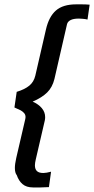

<svg xmlns="http://www.w3.org/2000/svg" viewBox="-20 -779 426 870"><path d="M56.2 15.1Q47.4 4.4 47.4 -18.1Q47.4 -35.6 53.7 -63.5L94.7 -240.2Q95.7 -246.1 95.7 -248.5Q95.7 -259.8 88.6 -267.3Q81.5 -274.9 73.5 -279.1Q65.4 -283.2 45.4 -292L55.7 -362.8Q92.3 -374 112.8 -390.9Q133.3 -407.7 140.1 -436.5L188 -644.5Q201.2 -703.1 233.2 -731.2Q265.1 -759.3 325.2 -759.3H350.6Q368.7 -759.3 386.2 -757.8L376.5 -690.4Q366.7 -692.9 355 -693.8Q343.3 -694.8 336.9 -694.8Q313 -694.8 299.8 -688Q286.6 -681.2 283.7 -669.4L226.6 -420.9Q217.3 -383.3 193.8 -360.1Q170.4 -336.9 127.9 -318.4Q154.3 -307.1 169.4 -289.1Q184.6 -271 184.6 -248Q184.6 -240.7 183.1 -233.4L142.1 -56.6Q138.2 -40 138.2 -29.8Q138.2 -12.7 147.2 -3.9Q156.2 4.9 176.3 4.9Q189 4.9 211.4 -1L201.7 68.8L190.4 69.3Q172.9 70.3 164.1 70.3H129.4Q99.6 70.3 82 55.2Q64.5 40 56.2 15.1Z"/></svg>

Font: Acari Sans SemiBold
Style: Italic
Weight: 600
Italic angle: -13°
Designer: Alfredo Marco Pradil and Stefan Peev
Foundry: Hanken Design Co.
Version: Version 1.045;January 11, 2019;FontCreator 11.5.0.2425 64-bi